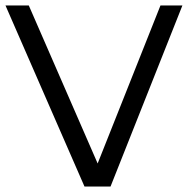

<svg xmlns="http://www.w3.org/2000/svg" viewBox="-27 -680 691 700"><path d="M-7 -660H78L329 -84L558 -660H638L376 0H281Z"/></svg>

Font: Quattrocento Sans
Style: Regular
Weight: 400
Designer: Pablo Impallari
Foundry: Pablo Impallari, Igino Marini, Brenda Gallo
Version: Version 2.000